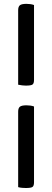

<svg xmlns="http://www.w3.org/2000/svg" viewBox="-20 -763 267 981"><path d="M112 197.6Q105.8 197.6 94.2 196.8Q82.6 196 72.8 193.1V-192.2Q72.8 -210.8 81.8 -217.9Q90.8 -224.9 115.2 -224.9Q124.4 -224.9 134.5 -223.6Q144.6 -222.3 153.8 -219V168.9Q153.8 186.5 146.1 192.1Q138.4 197.6 112 197.6ZM112 -325.6Q105.8 -325.6 94.2 -326.7Q82.6 -327.9 72.8 -330.2V-710.6Q72.8 -729.2 81.8 -736.3Q90.8 -743.3 115.2 -743.3Q124.4 -743.3 134.5 -742Q144.6 -740.7 153.8 -737.4V-354.3Q153.8 -336.7 146.1 -331.1Q138.4 -325.6 112 -325.6Z"/></svg>

Font: Yanone Kaffeesatz ExtraLight
Style: Regular
Weight: 200
Designer: Yanone (Cyrillic: Daniel Pouzeot, Huerta Tipografica, and Cyreal)
Foundry: Yanone
Version: Version 2.003